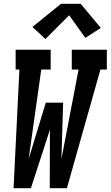

<svg xmlns="http://www.w3.org/2000/svg" viewBox="-20 -999 587 1019"><path d="M52 0 83 -630H63V-735H249V-630H199L132 -155L223 -454H315L306 -155L397 -630H361V-735H547V-630H513L335 0H244L245 -311L144 0ZM221 -792 152 -856 304 -979H408L515 -851L433 -798L347 -918Z"/></svg>

Font: Iosevka Slab Extrabold
Style: Italic
Weight: 800
Italic angle: -9°
Monospace: yes
Designer: Belleve Invis
Foundry: Belleve Invis
Version: Version 11.1.0; ttfautohint (v1.8.3)